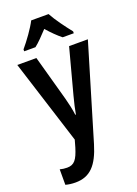

<svg xmlns="http://www.w3.org/2000/svg" viewBox="-184 -839 824 1153"><g transform="rotate(-20 228.0 -263.0)"><path d="M283 -766H172C151 -724 104 -659 69 -618V-606H141C167 -626 196 -657 228 -691C258 -657 287 -628 315 -606H386V-618C351 -662 307 -721 283 -766ZM2 -543 173 -4 160 42C138 113 119 139 73 139C57 139 41 137 27 133V232C46 237 66 240 90 240C184 240 235 184 272 62L453 -543H333L256 -254C245 -212 236 -174 231 -143H227C223 -177 214 -217 204 -254L124 -543Z"/></g></svg>

Font: Noto Sans Lao Condensed SemiBold
Style: Regular
Weight: 600
Width: 3
Designer: Monotype Design Team
Foundry: Monotype Imaging Inc.
Version: Version 2.003